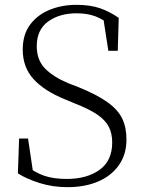

<svg xmlns="http://www.w3.org/2000/svg" viewBox="-20 -759 595 794"><path d="M259 15Q197 15 142.5 -2.5Q88 -20 54 -42L59 -186H96L119 -31L80 -51L77 -81Q125 -45 163.5 -32Q202 -19 256 -19Q339 -19 391.5 -56.5Q444 -94 444 -170Q444 -207 430 -234.5Q416 -262 382.5 -285Q349 -308 290 -331L249 -348Q163 -383 118.5 -432Q74 -481 74 -554Q74 -616 104.5 -657Q135 -698 185.5 -718.5Q236 -739 296 -739Q353 -739 393.5 -725Q434 -711 471 -685L467 -549H428L405 -698L444 -678L445 -649Q408 -679 374.5 -691.5Q341 -704 297 -704Q226 -704 179 -670Q132 -636 132 -568Q132 -510 167 -475Q202 -440 262 -415L306 -398Q382 -367 425 -336Q468 -305 485.5 -268.5Q503 -232 503 -182Q503 -121 472 -76.5Q441 -32 386 -8.5Q331 15 259 15Z"/></svg>

Font: Noto Serif SC
Style: Regular
Weight: 200
Designer: Ryoko NISHIZUKA 西塚涼子 (kana & ideographs); Frank Grießhammer (Latin, Greek & Cyrillic); Wenlong ZHANG 张文龙 (bopomofo); San
Foundry: Adobe
Version: Version 2.001;hotconv 1.1.0;makeotfexe 2.6.0